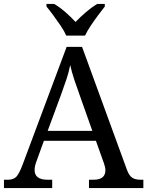

<svg xmlns="http://www.w3.org/2000/svg" viewBox="-20 -951 745 971"><path d="M0 0V-42H19Q48 -42 62.5 -57Q77 -72 95 -120L317 -714H395L621 -95Q632 -64 647.5 -53Q663 -42 692 -42H705V0H430V-42H453Q513 -42 513 -90Q513 -98 511 -107Q509 -116 505 -127L465 -239H202L164 -134Q155 -110 155 -91Q155 -42 221 -42H244V0ZM221 -289H447L385 -464Q369 -508 356 -547Q343 -586 335 -622Q328 -586 317 -553Q306 -520 289 -473ZM315 -771Q305 -794 287 -820.5Q269 -847 250 -873Q231 -899 215 -918V-931H254Q283 -914 311.5 -889Q340 -864 362 -840Q385 -864 414 -889Q443 -914 471 -931H510V-918Q495 -899 475.5 -873Q456 -847 438.5 -820.5Q421 -794 410 -771Z"/></svg>

Font: Noto Serif Grantha
Style: Regular
Weight: 400
Designer: Monotype Design Team
Foundry: Monotype Imaging Inc.
Version: Version 2.004; ttfautohint (v1.8.4.7-5d5b)